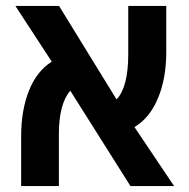

<svg xmlns="http://www.w3.org/2000/svg" viewBox="-20 -629 640 649"><path d="M179 -175V0H51.5V-169Q51.5 -256.5 78 -322.8Q104.5 -389 155 -420.5L32 -609H179.5L374 -293Q413.5 -334.5 413.5 -446V-609H542V-452.5Q542 -364.5 514.2 -297.5Q486.5 -230.5 434.5 -199.5L568.5 0H421L217.5 -322.5Q179 -277.5 179 -175Z"/></svg>

Font: JuliaMono SemiBold
Style: Regular
Weight: 600
Monospace: yes
Designer: cormullion
Foundry: corm
Version: Version 0.055; ttfautohint (v1.8.4)